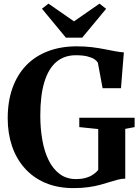

<svg xmlns="http://www.w3.org/2000/svg" viewBox="-20 -1002 754 1034"><path d="M375.5 11Q290 11 224 -17.2Q158 -45.5 112.8 -96.5Q67.5 -147.5 44.5 -216Q21.5 -284.5 21.5 -364.5Q21.5 -456 47.2 -528Q73 -600 121.2 -650Q169.5 -700 238.5 -726.2Q307.5 -752.5 393.5 -752.5Q438.5 -752.5 476 -747.8Q513.5 -743 544.8 -736.8Q576 -730.5 601.5 -725.8Q627 -721 647 -720L631.5 -527H532.5L507 -664.5Q502 -673.5 488.8 -682.8Q475.5 -692 451 -698.2Q426.5 -704.5 388 -704.5Q326 -704.5 283.5 -668.5Q241 -632.5 219 -560.5Q197 -488.5 197 -379.5Q197 -310.5 207.8 -248.8Q218.5 -187 241.8 -139.5Q265 -92 301.8 -64.8Q338.5 -37.5 390 -37.5Q417 -37.5 439.5 -43.5Q462 -49.5 479.5 -60.8Q497 -72 509 -87V-307L407 -317.5V-368H705V-317.5L654.5 -308V-40Q634 -39.5 613.5 -34.2Q593 -29 570 -21.5Q547 -14 519 -6.5Q491 1 455.8 6Q420.5 11 375.5 11ZM335 -799 206 -955 241 -982.5 378.5 -887 516 -982.5 551.5 -954.5 422.5 -799Z"/></svg>

Font: Merriweather 72pt
Style: Bold
Weight: 700
Version: Version 2.100